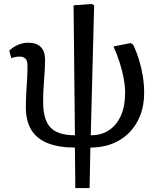

<svg xmlns="http://www.w3.org/2000/svg" viewBox="-20 -732 795 971"><path d="M360.8 219.2 358.9 14.2Q275.9 14.2 220.5 -8.3Q165 -30.8 137.9 -75.9Q110.8 -121.1 110.8 -189Q110.8 -229 113 -264.9Q115.2 -300.8 117.2 -335Q119.1 -369.1 119.1 -400.9Q119.1 -423.8 109.1 -434.8Q99.1 -445.8 79.1 -445.8Q69.3 -445.8 58.6 -443.8Q47.9 -441.9 37.1 -438L26.9 -476.1Q46.9 -495.1 72 -505.6Q97.2 -516.1 122.1 -516.1Q165 -516.1 186.5 -494.1Q208 -472.2 208 -428.2Q208 -406.2 206.5 -381.6Q205.1 -356.9 203.1 -330.6Q201.2 -304.2 199.7 -275.1Q198.2 -246.1 198.2 -215.8Q198.2 -126 235.6 -86.9Q272.9 -47.9 358.9 -47.9L352.1 -705.1L443.8 -711.9L456.1 -705.1L439 -47.9Q493.2 -47.9 532 -74Q570.8 -100.1 591.8 -147.9Q612.8 -195.8 612.8 -262.2Q612.8 -295.4 606 -333.3Q599.1 -371.1 586.2 -412.6Q573.2 -454.1 554.2 -497.1L640.1 -514.2L652.8 -506.8Q670.9 -469.7 683.3 -429Q695.8 -388.2 702.4 -346.2Q709 -304.2 709 -263.2Q709 -180.2 675 -117.7Q641.1 -55.2 580.1 -20.5Q519 14.2 437 14.2L433.1 219.2Z"/></svg>

Font: Literata
Style: Regular
Weight: 400
Designer: Latin by Veronika Burian and Jose Scaglione. Greek by Irene Vlachou. Cyrillic by Vera Evstafieva.
Foundry: TypeTogether
Version: Version 3.002